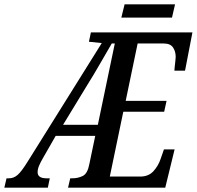

<svg xmlns="http://www.w3.org/2000/svg" viewBox="-60 -863 905 883"><path d="M-40 0 -30 -43H-18Q3 -43 21 -58.5Q39 -74 68 -121L408 -665L349 -671L358 -714H825L791 -538H742Q742 -542 743.5 -555.5Q745 -569 746.5 -583Q748 -597 748 -601Q748 -627 735.5 -645Q723 -663 693 -663H573L518 -399H706L695 -349H507L445 -51H585Q623 -51 645.5 -75.5Q668 -100 679 -133L694 -176H743L700 0H253L263 -43H273Q299 -43 321 -54Q343 -65 351 -109L378 -238H196L137 -135Q126 -116 119.5 -100.5Q113 -85 113 -71Q113 -43 154 -43H169L160 0ZM230 -289H390L468 -663H454Q431 -624 401 -571.5Q371 -519 342 -473ZM498 -782 513 -843H745L731 -782Z"/></svg>

Font: Noto Serif ExtraCondensed Medium
Style: Italic
Weight: 500
Width: 2
Italic angle: -12°
Designer: Monotype Design Team
Foundry: Monotype Imaging Inc.
Version: Version 2.013; ttfautohint (v1.8.4.7-5d5b)